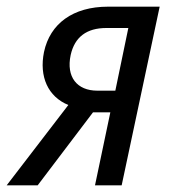

<svg xmlns="http://www.w3.org/2000/svg" viewBox="-66 -556 506 576"><path d="M-46 0H47L213 -219H265L219 0H299L413 -536H258C153 -536 84 -485 66 -400C51 -326 78 -266 139 -241ZM226 -284C165 -284 132 -325 146 -391C158 -445 194 -472 253 -472H319L280 -284Z"/></svg>

Font: Noto Sans Condensed
Style: Italic
Weight: 400
Width: 3
Italic angle: -12°
Designer: Monotype Design Team
Foundry: Monotype Imaging Inc.
Version: Version 2.013